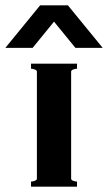

<svg xmlns="http://www.w3.org/2000/svg" viewBox="-76 -698 404 718"><path d="M206 -519 126 -617 46 -519H-56L74 -678H178L308 -519ZM40 -460H212V-441Q205 -441 197.5 -438Q190 -435 190 -430V-30Q190 -25 197.5 -22Q205 -19 212 -19V0H40V-19Q47 -19 54.5 -22Q62 -25 62 -30V-430Q62 -435 54.5 -438Q47 -441 40 -441Z"/></svg>

Font: Aoboshi One
Style: Regular
Weight: 400
Designer: IKIMOJI
Foundry: Natsumi Matsuba
Version: Version 1.000; ttfautohint (v1.8.3)